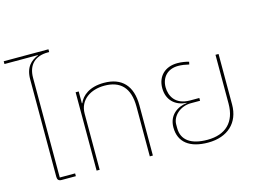

<svg xmlns="http://www.w3.org/2000/svg" viewBox="-113 -1057 1693 1269"><g transform="rotate(-15 733.5 -422.5)"><path d="M166 0H263V-19H158V-701C158 -790 209 -838 295 -838H305V-857H-1V-838H228V-836C178 -816 137 -780 137 -696V-29C137 -9 146 0 166 0Z M405 0H426V-383C426 -481 508 -529 599 -529C707 -529 769 -471 769 -340V0H790V-344C790 -477 724 -548 601 -548C502 -548 449 -503 429 -455H426V-536H405Z M1166 12C1301 12 1383 -67 1383 -190V-536H1362V-202C1362 -77 1292 -7 1166 -7C1053 -7 992 -52 992 -133V-158C992 -218 1051 -269 1122 -269H1185V-288H1122C1018 -288 988 -358 988 -414C988 -480 1030 -529 1104 -529C1128 -529 1153 -525 1178 -519L1182 -537C1160 -543 1133 -548 1104 -548C1019 -548 965 -495 965 -414C965 -333 1018 -283 1095 -279V-277C1032 -270 969 -229 969 -144C969 -42 1041 12 1166 12Z"/></g></svg>

Font: IBM Plex Thai Thin
Style: Regular
Weight: 100
Designer: Mike Abbink, Paul van der Laan, Pieter van Rosmalen, Ben Mitchell, Mark Frömberg
Foundry: Bold Monday
Version: Version 1.0